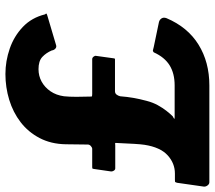

<svg xmlns="http://www.w3.org/2000/svg" viewBox="-85 -730 792 708"><g transform="rotate(-90 311.0 -376.0)"><path d="M-7 0Q-14 0 -19 -7Q-24 -14 -23 -21L-9 -119Q-7 -126 -5.5 -126.5Q-4 -127 2 -127H25Q63 -127 92.5 -154Q122 -181 131 -239Q133 -252 134.5 -276.5Q136 -301 138 -346Q137 -348 135.5 -347.5Q134 -347 129 -347H44Q39 -347 35.5 -352.5Q32 -358 33 -364L42 -426Q43 -431 44 -431.5Q45 -432 49 -432H116Q121 -432 126.5 -437Q132 -442 132 -448L133 -530Q134 -584 156 -626Q178 -668 214.5 -696Q251 -724 297 -738Q343 -752 392 -752Q440 -752 486 -736Q532 -720 566 -687.5Q600 -655 612 -606Q616 -602 614.5 -600.5Q613 -599 606 -597L498 -565Q491 -563 485.5 -568Q480 -573 479 -581Q470 -602 455 -616Q440 -630 410 -630Q385 -630 364 -618.5Q343 -607 328.5 -586Q314 -565 310 -536Q308 -517 308 -490Q308 -463 309 -434Q310 -432 318 -432H447Q452 -432 456 -427Q460 -422 459 -418L450 -353Q449 -348 448 -348Q447 -348 442 -348H329Q321 -348 316.5 -342.5Q312 -337 310 -329Q308 -303 304 -280Q300 -257 293 -231Q287 -208 277 -190Q267 -172 256.5 -158.5Q246 -145 236 -135Q228 -131 227 -129.5Q226 -128 233 -128H350Q394 -128 424 -146.5Q454 -165 472 -205Q476 -209 480 -208Q484 -207 492 -205L583 -186Q592 -184 597 -176.5Q602 -169 598 -158Q565 -80 500.5 -40Q436 0 350 0H-7Z"/></g></svg>

Font: Libre Franklin Thin
Style: Bold Italic
Weight: 700
Italic angle: -8°
Version: Version 3.000